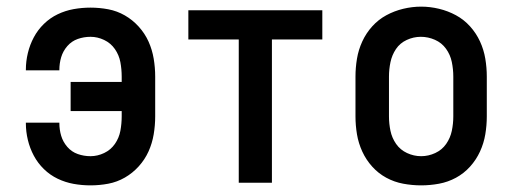

<svg xmlns="http://www.w3.org/2000/svg" viewBox="-20 -551 1540 579"><path d="M253 8Q227 8 202 3.5Q177 -1 154 -12Q131 -23 112.5 -41Q94 -59 82 -81.5Q70 -104 64 -129Q58 -154 58 -179Q58 -179 58 -179.5Q58 -180 58 -181H159Q159 -181 159 -180.5Q159 -180 159 -180Q159 -160 164.5 -141.5Q170 -123 183 -108Q196 -93 214.5 -86.5Q233 -80 253 -80Q274 -80 294 -89.5Q314 -99 326.5 -117Q339 -135 343 -156.5Q347 -178 347 -200V-216H193V-304H347V-320Q347 -342 343 -363.5Q339 -385 326.5 -403Q314 -421 294 -430.5Q274 -440 253 -440Q233 -440 214.5 -433.5Q196 -427 183 -412Q170 -397 164.5 -378.5Q159 -360 159 -340Q159 -340 159 -339.5Q159 -339 159 -339H58Q58 -340 58 -340.5Q58 -341 58 -341Q58 -366 64 -391Q70 -416 82 -438.5Q94 -461 112.5 -479Q131 -497 154 -508Q177 -519 202 -523.5Q227 -528 253 -528Q280 -528 306.5 -523Q333 -518 356.5 -504.5Q380 -491 398.5 -470.5Q417 -450 428 -425.5Q439 -401 443.5 -374Q448 -347 448 -320V-200Q448 -173 443.5 -146Q439 -119 428 -94.5Q417 -70 398.5 -49.5Q380 -29 356.5 -15.5Q333 -2 306.5 3Q280 8 253 8Z M700 0V-432H548V-520H952V-432H800V0Z M1250 8Q1223 8 1196 3Q1169 -2 1145 -15Q1121 -28 1102.5 -48.5Q1084 -69 1072.5 -94Q1061 -119 1056.5 -146Q1052 -173 1052 -200V-320Q1052 -347 1056.5 -374Q1061 -401 1072.5 -426Q1084 -451 1102.5 -471.5Q1121 -492 1145 -505Q1169 -518 1196 -524.5Q1223 -531 1250 -531Q1277 -531 1304 -524.5Q1331 -518 1355 -505Q1379 -492 1397.5 -471.5Q1416 -451 1427.5 -426Q1439 -401 1443.5 -374Q1448 -347 1448 -320V-200Q1448 -173 1443.5 -146Q1439 -119 1427.5 -94Q1416 -69 1397.5 -48.5Q1379 -28 1355 -15Q1331 -2 1304 3Q1277 8 1250 8ZM1250 -80Q1272 -80 1292.5 -89.5Q1313 -99 1325.5 -117Q1338 -135 1342.5 -156.5Q1347 -178 1347 -200V-320Q1347 -342 1342.5 -364Q1338 -386 1325 -404Q1312 -422 1291.5 -431Q1271 -440 1249 -440Q1227 -440 1206.5 -430.5Q1186 -421 1174 -403Q1162 -385 1157.5 -363.5Q1153 -342 1153 -320V-200Q1153 -178 1157.5 -156.5Q1162 -135 1174.5 -117Q1187 -99 1207.5 -89.5Q1228 -80 1250 -80Z"/></svg>

Font: Zed Mono Semibold
Style: Regular
Weight: 600
Monospace: yes
Designer: Belleve Invis
Foundry: Belleve Invis
Version: Version 1.0.0; ttfautohint (v1.8.4)